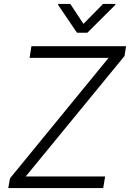

<svg xmlns="http://www.w3.org/2000/svg" viewBox="-20 -964 666 984"><path d="M22.4 0 31.2 -50.1 536.6 -667.6H131.7L141 -727.3H626.1L618.3 -677.2L111.9 -59.7H518.8L508.9 0ZM340.2 -943.9 407.7 -841.6 508.2 -943.9H572.1L571 -938.9L427.6 -796.2H374.6L277.7 -938.9L278.4 -943.9Z"/></svg>

Font: Karasuma Gothic
Style: Light Italic
Weight: 300
Italic angle: 9.39998°
Designer: Rasmus Andersson / Ryoko Nishizuka
Foundry: rsms
Version: Version 1.00